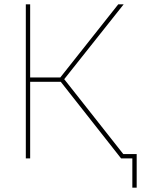

<svg xmlns="http://www.w3.org/2000/svg" viewBox="-20 -730 650 885"><path d="M590 135V0H538V-20H610V135ZM99 0V-710H119V-373H258L525 -710H550L276 -365L564 0H538L260 -353H119V0Z"/></svg>

Font: Raleway Thin
Style: Regular
Weight: 100
Designer: Matt McInerney, Pablo Impallari, Rodrigo Fuenzalida
Foundry: Matt McInerney, Pablo Impallari, Rodrigo Fuenzalida
Version: Version 4.026